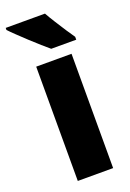

<svg xmlns="http://www.w3.org/2000/svg" viewBox="-162 -819 592 873"><g transform="rotate(-20 134.5 -383.0)"><path d="M227 0H56V-553H227ZM176 -766Q187 -746 205 -717.5Q223 -689 240.5 -662Q258 -635 269 -620V-606H148Q134 -618 111.5 -637.5Q89 -657 64.5 -680Q40 -703 19 -723Q-2 -743 -14 -756V-766Z"/></g></svg>

Font: Noto Sans Tamil Condensed Black
Style: Regular
Weight: 900
Width: 3
Designer: Jelle Bosma - Monotype Design Team
Foundry: Monotype Imaging Inc.
Version: Version 2.004; ttfautohint (v1.8.4.7-5d5b)